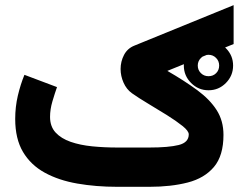

<svg xmlns="http://www.w3.org/2000/svg" viewBox="-20 -720 945 740"><path d="M688.5 -467.3Q688.5 -506.3 716.6 -534.2Q744.6 -562 783.7 -562Q822.8 -562 850.6 -534.2Q878.4 -506.3 878.4 -467.3Q878.4 -428.2 850.6 -400.1Q822.8 -372.1 783.7 -372.1Q744.6 -372.1 716.6 -400.1Q688.5 -428.2 688.5 -467.3ZM742.2 -467.3Q742.2 -450.2 754.2 -438.2Q766.1 -426.3 783.7 -426.3Q801.3 -426.3 813 -438Q824.7 -449.7 824.7 -467.3Q824.7 -484.9 812.7 -496.8Q800.8 -508.8 783.7 -508.8Q766.6 -508.8 754.4 -496.6Q742.2 -484.4 742.2 -467.3ZM555.7 0H432.1Q349.6 0 278.1 -12.5Q206.5 -24.9 152.6 -54.4Q98.6 -84 68.6 -134.5Q38.6 -185.1 38.6 -261.7Q38.6 -308.1 48.8 -351.6Q59.1 -395 74.2 -431.6L199.7 -384.3Q191.4 -360.8 182.1 -329.6Q172.9 -298.3 172.9 -269.5Q172.9 -232.4 194.3 -209.2Q215.8 -186 252.4 -173.3Q289.1 -160.6 335.4 -156Q381.8 -151.4 432.1 -151.4H555.2Q629.9 -151.4 668.7 -161.1Q707.5 -170.9 707.5 -202.1Q707.5 -215.3 683.3 -234.6Q659.2 -253.9 623.3 -276.4Q587.4 -298.8 550.5 -320.8Q513.7 -342.8 488.3 -360.8Q467.3 -376 456.1 -401.6Q444.8 -427.2 444.8 -454.1Q444.8 -482.9 458 -508.3Q471.2 -533.7 498.5 -544.4L880.4 -700.2V-550.3L625 -446.8Q691.9 -408.2 740.5 -372.3Q789.1 -336.4 815.2 -295.4Q841.3 -254.4 841.3 -200.2Q841.3 -120.1 804.7 -76.7Q768.1 -33.2 703.6 -16.6Q639.2 0 555.7 0Z"/></svg>

Font: Vazirmatn RD Black
Style: Regular
Weight: 900
Designer: Saber Rastikerdar
Foundry: Saber Rastikerdar
Version: Version 32.102